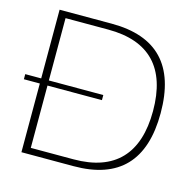

<svg xmlns="http://www.w3.org/2000/svg" viewBox="-107 -771 877 872"><g transform="rotate(15 332.0 -335.0)"><path d="M313 -670H68V-347H-7V-323H68V0H313C526 0 633 -111 633 -335C633 -559 526 -670 313 -670ZM104 -30V-323H360V-347H104V-640H305C499 -640 597 -537 597 -335C597 -134 499 -30 305 -30Z"/></g></svg>

Font: LT Wave Text Thin
Style: Regular
Weight: 100
Designer: Daniel Lyons
Version: Version 2.5 (Glyphs App)